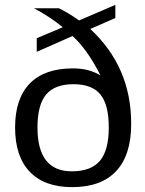

<svg xmlns="http://www.w3.org/2000/svg" viewBox="-20 -759 596 789"><path d="M276 10Q163 10 102.5 -53Q42 -116 42 -235Q42 -354 102.5 -416Q163 -478 280 -478Q346 -478 393 -449Q339 -556 278 -611L131 -546V-602L238 -647Q187 -689 120 -725H222Q260 -707 305 -675L454 -739V-685L351 -640Q519 -484 519 -252V-249Q519 -122 457.5 -56Q396 10 276 10ZM282 -413Q205 -413 169.5 -370.5Q134 -328 134 -235Q134 -55 275 -55Q354 -55 390.5 -98Q427 -141 427 -235Q427 -329 392.5 -371Q358 -413 282 -413Z"/></svg>

Font: Libra Sans
Style: Regular
Weight: 400
Foundry: Context Ltd
Version: Version 1.002